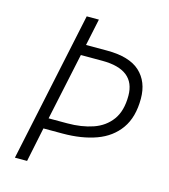

<svg xmlns="http://www.w3.org/2000/svg" viewBox="-107 -799 778 884"><g transform="rotate(15 281.5 -357.0)"><path d="M46 0 197 -714H255L228 -586H328Q435 -586 485.5 -539.5Q536 -493 536 -412Q536 -324 497 -269Q458 -214 389 -189Q320 -164 229 -164H138L104 0ZM238 -215Q306 -215 360 -233.5Q414 -252 445.5 -295Q477 -338 477 -410Q477 -535 319 -535H217L149 -215Z"/></g></svg>

Font: Noto Sans Light
Style: Italic
Weight: 300
Italic angle: -12°
Designer: Monotype Design Team
Foundry: Monotype Imaging Inc.
Version: Version 2.013; ttfautohint (v1.8.4.7-5d5b)